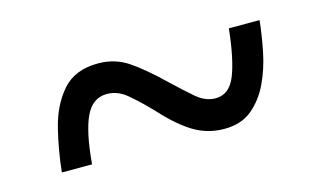

<svg xmlns="http://www.w3.org/2000/svg" viewBox="-38 -532 587 350"><g transform="rotate(-15 255.0 -356.5)"><path d="M45 -269Q49 -309 59 -349.5Q69 -390 92.5 -417Q116 -444 160 -444Q192 -444 217.5 -426.5Q243 -409 275 -378Q297 -357 314.5 -342Q332 -327 351 -327Q377 -327 389 -357Q401 -387 407 -444H465Q462 -416 456 -386Q450 -356 437.5 -329.5Q425 -303 404.5 -286Q384 -269 352 -269Q321 -269 295 -284.5Q269 -300 239 -333Q216 -357 198.5 -371.5Q181 -386 161 -386Q134 -386 120.5 -357.5Q107 -329 102 -269Z"/></g></svg>

Font: Noto Serif Hebrew SemiCondensed
Style: Regular
Weight: 400
Width: 4
Designer: Monotype Design Team
Foundry: Monotype Imaging Inc.
Version: Version 2.004; ttfautohint (v1.8.4.7-5d5b)